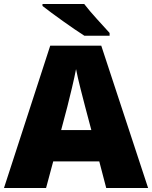

<svg xmlns="http://www.w3.org/2000/svg" viewBox="-20 -947 766 967"><path d="M404 -927H194V-917C242 -879 351 -801 405 -767H532V-781C499 -818 438 -882 404 -927ZM515 0H726L490 -717H233L0 0H212L248 -134H480ZM409 -409 440 -292H288L319 -409C331 -456 354 -550 363 -599C372 -550 399 -447 409 -409Z"/></svg>

Font: Noto Sans Sinhala UI Black
Style: Regular
Weight: 900
Designer: Jelle Bosma - Monotype Design Team
Foundry: Monotype Imaging Inc.
Version: Version 2.006